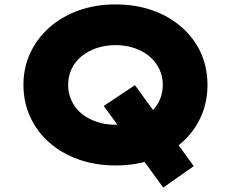

<svg xmlns="http://www.w3.org/2000/svg" viewBox="-20 -738 1044 868"><path d="M718 110 449 -259 590 -353 856 13ZM502 10Q411 10 334.5 -17.5Q258 -45 202.5 -94Q147 -143 116.5 -209.5Q86 -276 86 -354Q86 -433 117 -499Q148 -565 203.5 -614Q259 -663 335 -690.5Q411 -718 502 -718Q594 -718 670 -691Q746 -664 802 -614.5Q858 -565 888 -499Q918 -433 918 -354Q918 -276 888 -209.5Q858 -143 802 -93.5Q746 -44 670 -17Q594 10 502 10ZM503 -174Q549 -174 588.5 -187.5Q628 -201 656.5 -225.5Q685 -250 700.5 -283Q716 -316 716 -354Q716 -392 700.5 -425Q685 -458 656.5 -482.5Q628 -507 588 -520.5Q548 -534 503 -534Q456 -534 416.5 -520.5Q377 -507 348 -483Q319 -459 303.5 -426Q288 -393 288 -354Q288 -316 303.5 -282.5Q319 -249 348 -225Q377 -201 416.5 -187.5Q456 -174 503 -174Z"/></svg>

Font: Lexend Giga ExtraBold
Style: Regular
Weight: 800
Designer: Bonnie Shaver-Troup, Thomas Jockin
Foundry: Lexend
Version: Version 1.007